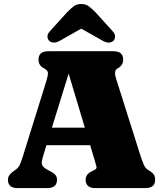

<svg xmlns="http://www.w3.org/2000/svg" viewBox="-20 -962 840 982"><path d="M271.5 -42.5Q271.5 0 221.5 0H70.5Q20.5 0 20.5 -42.5Q20.5 -66 46.5 -84.5L57 -92Q70 -100.5 77.8 -112.8Q85.5 -125 96.5 -161L218 -550.5Q226.5 -578.5 224.8 -591Q223 -603.5 204.5 -613Q177 -626.5 177 -657.5Q177 -700 227.5 -700H559.5Q610 -700 610 -657.5Q610 -627 581.5 -612Q560.5 -601.5 573.5 -560.5L695 -176.5Q707.5 -137 716 -118.2Q724.5 -99.5 740 -91.5Q759.5 -80 766.5 -69.5Q773.5 -59 773.5 -42.5Q773.5 0 723.5 0H468.5Q418 0 418 -42.5Q418 -70 447.5 -85L463.5 -93Q476 -99 473.2 -110.5Q470.5 -122 463 -147L441 -219.5H217.5L205 -178.5Q197 -153.5 194.2 -138.5Q191.5 -123.5 198.5 -113Q205.5 -102.5 227 -91.5L242 -83.5Q255.5 -76.5 263.5 -67.2Q271.5 -58 271.5 -42.5ZM245.5 -309H414L331 -585.5ZM559.5 -753Q537.5 -734 501 -756L395.5 -815.5L290.5 -756Q253.5 -734 232 -753Q224 -760 222.8 -774Q221.5 -788 236 -803L322 -898Q340.5 -917 356 -929.2Q371.5 -941.5 395.5 -941.5Q419.5 -941.5 435 -929.2Q450.5 -917 469.5 -898L555.5 -803Q569.5 -788 568.5 -774Q567.5 -760 559.5 -753Z"/></svg>

Font: Fraunces 9pt Soft Black
Style: Regular
Weight: 900
Version: Version 1.000;[b76b70a41]